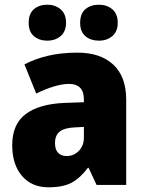

<svg xmlns="http://www.w3.org/2000/svg" viewBox="-20 -880 616 817"><path d="M310 -656Q407 -656 462 -605Q517 -554 517 -456V-93H391L357 -166H354Q322 -123 285.5 -103Q249 -83 186 -83Q115 -83 73.5 -131.5Q32 -180 32 -262Q32 -351 88.5 -394Q145 -437 252 -442L337 -445V-455Q337 -491 320.5 -507Q304 -523 275 -523Q245 -523 209 -512Q173 -501 134 -482L84 -606Q129 -630 185.5 -643Q242 -656 310 -656ZM299 -338Q253 -336 233.5 -319.5Q214 -303 214 -272Q214 -243 227.5 -229.5Q241 -216 263 -216Q294 -216 315.5 -238Q337 -260 337 -295V-340ZM102 -783Q102 -822 124.5 -841Q147 -860 181 -860Q215 -860 238 -840.5Q261 -821 261 -783Q261 -746 238 -726.5Q215 -707 181 -707Q147 -707 124.5 -726Q102 -745 102 -783ZM321 -783Q321 -822 343.5 -841Q366 -860 401 -860Q435 -860 458 -840.5Q481 -821 481 -783Q481 -746 458 -726.5Q435 -707 401 -707Q366 -707 343.5 -726Q321 -745 321 -783Z"/></svg>

Font: Noto Sans Telugu UI SemiCondensed Black
Style: Regular
Weight: 900
Width: 4
Designer: Jelle Bosma - Monotype Design Team
Foundry: Monotype Imaging Inc.
Version: Version 2.005; ttfautohint (v1.8.4.7-5d5b)